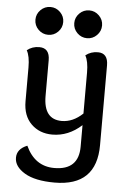

<svg xmlns="http://www.w3.org/2000/svg" viewBox="-59 -669 651 957"><g transform="rotate(5 267.0 -191.0)"><path d="M250.5 244.1Q152.8 244.1 100.6 212.9Q48.3 181.6 48.3 137.2Q48.3 93.3 99.6 72.8Q145 171.9 242.7 171.9Q364.7 171.9 364.7 54.2V-53.2Q298.8 6.8 218.3 6.8Q154.3 6.8 112.8 -33.9Q71.3 -74.7 71.3 -147V-315.9Q71.3 -373 55.2 -400.9Q81.1 -421.9 116.7 -421.9Q168.5 -421.9 168.5 -360.4V-182.1Q168.5 -64.9 259.3 -64.9Q315.4 -64.9 364.3 -111.3V-315.9Q364.3 -373 348.1 -400.9Q374 -421.9 409.7 -421.9Q460.4 -421.9 460.4 -360.4V38.1Q460.4 244.1 250.5 244.1ZM349.1 -486.8Q320.3 -486.8 299.8 -507.3Q279.3 -527.8 279.3 -556.6Q279.3 -585 299.8 -605.5Q320.3 -626 349.1 -626Q377.4 -626 397.9 -605.5Q418.5 -585 418.5 -556.6Q418.5 -527.8 397.9 -507.3Q377.4 -486.8 349.1 -486.8ZM154.8 -486.8Q126 -486.8 105.5 -507.3Q85 -527.8 85 -556.6Q85 -585 105.5 -605.5Q126 -626 154.8 -626Q183.1 -626 203.6 -605.5Q224.1 -585 224.1 -556.6Q224.1 -527.8 203.6 -507.3Q183.1 -486.8 154.8 -486.8Z"/></g></svg>

Font: Bainsley
Style: Regular
Weight: 400
Designer: Paul James MIller
Foundry: High-Logic / Made with FontCreator
Version: Version 1.411;March 28, 2021;FontCreator 13.0.0.2683 64-bit